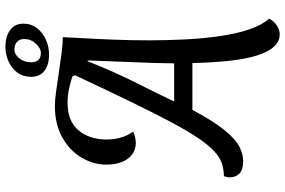

<svg xmlns="http://www.w3.org/2000/svg" viewBox="-196 -722 1077 726"><g transform="rotate(-90 343.0 -358.5)"><path d="M576 160Q550 160 530.5 139Q511 118 497.5 76.5Q484 35 477 -27Q470 -89 468 -170H291Q246 -86 211.5 -45Q177 -4 149.5 9Q122 22 98 22Q64 22 50 7.5Q36 -7 36 -27Q36 -35 37.5 -40.5Q39 -46 40 -51Q66 -51 88.5 -58.5Q111 -66 133.5 -86.5Q156 -107 182.5 -145.5Q209 -184 242.5 -246.5Q276 -309 320 -399.5Q364 -490 422 -614L417 -624Q402 -629 374.5 -635.5Q347 -642 318 -642Q248 -642 213.5 -600.5Q179 -559 179 -494Q179 -467 186 -441.5Q193 -416 209 -394Q200 -390 189 -387Q178 -384 166 -384Q140 -384 121.5 -398.5Q103 -413 93.5 -438Q84 -463 84 -495Q84 -543 109.5 -587.5Q135 -632 185 -661Q235 -690 307 -690Q326 -690 359.5 -685.5Q393 -681 432 -675Q471 -669 506.5 -664.5Q542 -660 566 -660Q565 -632 562 -581.5Q559 -531 556.5 -467Q554 -403 554 -333Q554 -265 557.5 -196.5Q561 -128 570 -66Q579 -4 595 44Q611 92 636 120Q630 132 620.5 141Q611 150 600 155Q589 160 576 160ZM323 -239H467Q467 -267 468.5 -319.5Q470 -372 473 -437Q476 -502 478 -566H475Q434 -463 392 -380Q350 -297 323 -239ZM501 -712Q461 -712 438.5 -729.5Q416 -747 416 -780Q416 -811 432.5 -832.5Q449 -854 475 -865.5Q501 -877 528 -877Q568 -877 592.5 -859.5Q617 -842 617 -809Q617 -779 599.5 -757Q582 -735 555.5 -723.5Q529 -712 501 -712ZM507 -743Q524 -743 541.5 -762Q559 -781 559 -806Q559 -823 548.5 -833Q538 -843 518 -843Q501 -843 486 -824.5Q471 -806 471 -779Q471 -763 479.5 -753Q488 -743 507 -743Z"/></g></svg>

Font: Sansita Swashed Light
Style: Regular
Weight: 300
Designer: Pablo Cosgaya
Foundry: Omnibus-Type
Version: Version 1.003